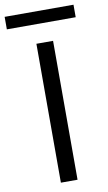

<svg xmlns="http://www.w3.org/2000/svg" viewBox="-175 -906 537 953"><g transform="rotate(-10 93.5 -429.5)"><path d="M52 0V-700H136V0ZM-80 -796V-859H267V-796Z"/></g></svg>

Font: DM Sans 36pt
Style: Regular
Weight: 400
Designer: Colophon Foundry, Jonny Pinhorn
Foundry: Colophon Foundry
Version: Version 4.004;gftools[0.9.30]